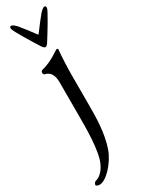

<svg xmlns="http://www.w3.org/2000/svg" viewBox="-282 -683 741 996"><g transform="rotate(-30 88.5 -185.0)"><path d="M96 -550C74 -580 43 -620 30 -635C22 -644 8 -657 0 -657C-9 -657 -9 -653 -9 -644C-9 -631 59 -521 79 -490C84 -482 91 -472 99 -472C107 -472 114 -482 119 -490C139 -521 207 -631 207 -644C207 -653 207 -657 198 -657C190 -657 177 -644 169 -635C156 -620 125 -580 103 -550C100 -546 99 -546 96 -550ZM144 -275C144 -320 147 -388 151 -429C151 -432 148 -434 144 -434C136 -434 91 -393 24 -377C20 -376 17 -370 17 -365C17 -359 20 -353 25 -352C59 -345 71 -315 71 -279V-69C71 0 71 136 42 197C23 237 0 254 -24 260C-26 261 -35 269 -35 277C-35 284 -21 287 -14 287C26 287 89 220 114 152C143 72 144 -29 144 -91Z"/></g></svg>

Font: EB Garamond 12
Style: Regular
Weight: 400
Version: Version 0.016+